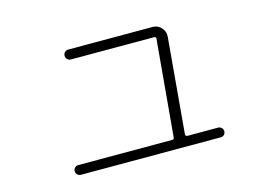

<svg xmlns="http://www.w3.org/2000/svg" viewBox="-76 -691 1152 821"><g transform="rotate(-15 500.0 -280.5)"><path d="M190.4 -14.6Q181.6 -14.6 175.3 -21Q168.9 -27.3 168.9 -36.1Q168.9 -44.9 174.8 -51.3Q180.7 -57.6 190.4 -57.6H605.5Q615.2 -57.6 615.2 -66.4L653.3 -494.1Q653.3 -502 644.5 -502H277.3Q268.6 -502 261.7 -508.3Q254.9 -514.6 254.9 -523.9Q254.9 -533.2 261.2 -539.6Q267.6 -545.9 277.3 -545.9H650.4Q673.8 -545.9 689 -528.3Q704.1 -510.7 702.1 -489.3L665 -66.4Q665 -58.6 672.9 -57.6H809.6Q818.4 -57.6 824.7 -51.3Q831.1 -44.9 831.1 -36.1Q831.1 -27.3 825.2 -21Q819.3 -14.6 809.6 -14.6Z"/></g></svg>

Font: Rounded-X Mgen+ 1mn light
Style: Regular
Weight: 200
Designer: [Source Han Sans]
Ryoko NISHIZUKA  (kana & ideographs); Paul D. Hunt (Latin, Greek & Cyrillic); Wenlong ZHANG  (bopomofo
Version: Version 1.059.20150602